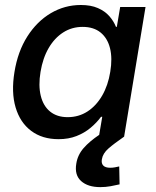

<svg xmlns="http://www.w3.org/2000/svg" viewBox="-20 -558 635 784"><path d="M219.2 10.3Q152.3 10.3 107.2 -23.7Q62 -57.6 43.7 -119.4Q25.4 -181.2 39.1 -264.2Q52.7 -348.1 91.8 -409.4Q130.9 -470.7 187.5 -504.2Q244.1 -537.6 310.1 -537.6Q351.1 -537.6 379.6 -525.1Q408.2 -512.7 426.3 -492.2Q444.3 -471.7 453.6 -448.2H457L470.7 -529.3H574.2L486.8 0H383.8L397.5 -81.1H392.6Q374.5 -56.6 349.6 -35.9Q324.7 -15.1 292.2 -2.4Q259.8 10.3 219.2 10.3ZM256.3 -79.6Q301.3 -79.6 337.2 -102.8Q373 -126 397.2 -167.7Q421.4 -209.5 430.2 -264.6Q439.5 -320.3 429.2 -361.3Q418.9 -402.3 390.6 -425.3Q362.3 -448.2 317.4 -448.2Q273.4 -448.2 238 -425.5Q202.6 -402.8 178.7 -361.8Q154.8 -320.8 145.5 -264.6Q136.2 -208.5 146.5 -166.7Q156.7 -125 184.8 -102.3Q212.9 -79.6 256.3 -79.6ZM389.6 206.1Q338.9 206.1 311.3 181.4Q283.7 156.7 291.5 110.4Q296.9 74.7 321.5 46.6Q346.2 18.6 385.7 -7.8L486.8 0Q445.8 28.3 422.9 48.3Q399.9 68.4 396 92.3Q393.1 108.9 401.6 117.9Q410.2 127 430.2 127Q439.9 127 449.5 125.2Q459 123.5 466.8 121.6L468.3 194.8Q452.1 198.7 431.6 202.4Q411.1 206.1 389.6 206.1Z"/></svg>

Font: Inter 24pt Medium
Style: Italic
Weight: 500
Italic angle: -9.3988°
Designer: Rasmus Andersson
Foundry: rsms
Version: Version 4.001;git-66647c0bb